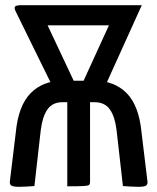

<svg xmlns="http://www.w3.org/2000/svg" viewBox="-20 -720 608 742"><path d="M54 2Q32 2 24.5 -2.5Q17 -7 18 -18L41 -208Q51 -312 98.5 -360Q146 -408 222 -408H345Q422 -408 469.5 -360Q517 -312 527 -208L550 -18Q551 -7 544 -2.5Q537 2 513 2Q500 2 485.5 1Q471 0 455 -1L433 -195Q428 -249 416 -276.5Q404 -304 386.5 -314.5Q369 -325 347 -325H328V-17Q328 -9 324.5 -5.5Q321 -2 302.5 -1Q284 0 240 0V-325H220Q198 -325 181 -314.5Q164 -304 152 -276.5Q140 -249 135 -195L113 -1Q98 0 83 1Q68 2 54 2ZM270 -397H298L401 -622H164ZM185 -382 41 -675Q34 -690 38.5 -695Q43 -700 63 -700H528L384 -382Z"/></svg>

Font: Yanone Kaffeesatz Medium
Style: Regular
Weight: 500
Designer: Yanone (Cyrillic: Daniel Pouzeot, Huerta Tipografica, and Cyreal)
Foundry: Yanone
Version: Version 2.003